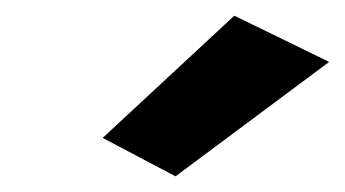

<svg xmlns="http://www.w3.org/2000/svg" viewBox="-20 -728 440 245"><path d="M400 -649 279 -708 111 -552 204 -503Z"/></svg>

Font: Jost ExtraBold
Style: Italic
Weight: 800
Italic angle: -5°
Version: Version 3.710